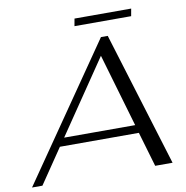

<svg xmlns="http://www.w3.org/2000/svg" viewBox="-125 -915 972 1001"><g transform="rotate(-10 361.0 -414.5)"><path d="M562 -184H144L19 0H-36L454 -710H490L708 0H616ZM550 -227 437 -614 174 -227ZM335 -829H635L628 -790H328Z"/></g></svg>

Font: Fahkwang Light
Style: Italic
Weight: 300
Italic angle: -10°
Version: Version 1.000; ttfautohint (v1.6)